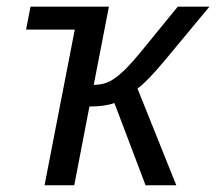

<svg xmlns="http://www.w3.org/2000/svg" viewBox="-20 -548 640 568"><path d="M244.6 -232.9 199.7 0H111.8L201.2 -460.4H57.1L70.3 -528.3H302.2L257.3 -296.9Q271 -296.9 282.7 -299.6Q294.4 -302.2 304.2 -307.1Q324.2 -317.4 348.4 -340.8Q372.6 -364.3 410.6 -411.6L505.9 -528.3H599.6L467.8 -369.6Q413.6 -304.7 386.7 -286.1L501.5 0H410.6L318.4 -243.2Q290.5 -232.9 244.6 -232.9Z"/></svg>

Font: Arimo
Style: Italic
Weight: 400
Italic angle: -12°
Designer: Steve Matteson
Foundry: Monotype Imaging Inc.
Version: Version 1.33